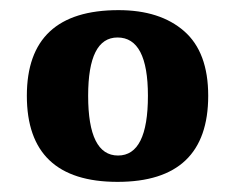

<svg xmlns="http://www.w3.org/2000/svg" viewBox="-20 -739 464 379"><path d="M212 -380Q391 -380 391 -550Q391 -636 343.5 -677.5Q296 -719 214 -719Q33 -719 33 -550Q33 -380 212 -380ZM213 -432Q154 -432 154 -550Q154 -665 212 -665Q272 -665 272 -550Q272 -432 213 -432Z"/></svg>

Font: Noto Serif SemiCondensed Extra
Style: Regular
Weight: 800
Width: 4
Designer: Monotype Design Team
Foundry: Monotype Imaging Inc.
Version: Version 1.002